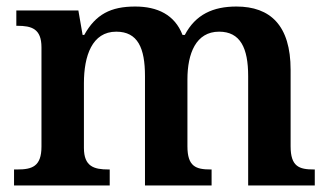

<svg xmlns="http://www.w3.org/2000/svg" viewBox="-20 -568 1011 588"><path d="M23 0H316V-49H312C268 -49 237 -58 237 -115V-313C237 -397 262 -471 336 -471C402 -471 424 -421 424 -335V0H628V-49H625C580 -49 554 -58 554 -120V-325C554 -404 580 -471 651 -471C716 -471 740 -421 740 -335V0H944V-49H941C896 -49 870 -58 870 -120V-354C870 -490 808 -548 704 -548C633 -548 579 -524 546 -461H539C515 -523 462 -548 394 -548C319 -548 273 -524 238 -461H233L220 -536H30V-489H33C77 -489 107 -480 107 -423V-119C107 -58 78 -49 33 -49H23Z"/></svg>

Font: Noto Serif Sinhala SemiBold
Style: Regular
Weight: 600
Designer: Jelle Bosma - Monotype Design Team
Foundry: Monotype Imaging Inc.
Version: Version 2.007